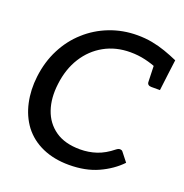

<svg xmlns="http://www.w3.org/2000/svg" viewBox="-131 -845 931 971"><g transform="rotate(20 334.5 -359.5)"><path d="M343 8Q263 8 200.5 -19.5Q138 -47 98 -99Q60 -150 45.5 -217Q31 -284 40 -357Q50 -440 85 -508Q120 -576 174 -624Q228 -673 298 -700Q368 -727 446 -727Q488 -727 525.5 -720Q563 -713 598.5 -700.5Q634 -688 668 -673L658 -595L590 -603Q561 -616 522.5 -625Q484 -634 442 -634Q364 -634 302 -599.5Q240 -565 201 -503Q162 -441 152 -358Q142 -280 163 -218.5Q184 -157 235.5 -121Q287 -85 369 -85Q415 -85 457 -99Q499 -113 541 -147Q546 -151 551 -153Q556 -155 560 -155Q564 -155 568 -153.5Q572 -152 575 -148L612 -101Q566 -53 499 -22.5Q432 8 343 8ZM575 -620 658 -595 647 -505H600Q590 -505 584 -510Q578 -515 578 -525Z"/></g></svg>

Font: Aleo Medium
Style: Italic
Weight: 500
Italic angle: -7°
Designer: Alessio Laiso
Foundry: Alessio Laiso
Version: Version 2.001;gftools[0.9.29]